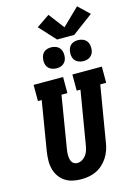

<svg xmlns="http://www.w3.org/2000/svg" viewBox="-170 -1284 969 1378"><g transform="rotate(-15 314.5 -595.5)"><path d="M256 8Q224 8 192.5 1Q161 -6 135.5 -23.5Q110 -41 93 -66.5Q76 -92 68.5 -122.5Q61 -153 62 -185.5Q63 -218 68 -251L128 -615H100V-735H319V-615H275L212 -231Q210 -219 208.5 -206Q207 -193 207.5 -180.5Q208 -168 210.5 -156Q213 -144 219 -133.5Q225 -123 236 -117.5Q247 -112 259 -112Q278 -112 295.5 -122.5Q313 -133 324.5 -149Q336 -165 341.5 -183.5Q347 -202 350 -220L416 -615H388V-735H607V-615H563L494 -201Q490 -173 480.5 -145.5Q471 -118 455 -93Q439 -68 416.5 -47.5Q394 -27 367.5 -14.5Q341 -2 312.5 3Q284 8 256 8ZM491 -807Q472 -807 455 -814Q438 -821 427.5 -834.5Q417 -848 414 -866.5Q411 -885 415 -904Q417 -917 423.5 -929Q430 -941 441 -949Q452 -957 465 -960Q478 -963 491 -963Q509 -963 526 -956Q543 -949 553.5 -935.5Q564 -922 567 -903.5Q570 -885 567 -866Q565 -853 558 -841Q551 -829 540 -821Q529 -813 516 -810Q503 -807 491 -807ZM291 -807Q272 -807 255 -814Q238 -821 227.5 -834.5Q217 -848 214 -866.5Q211 -885 215 -904Q217 -917 223.5 -929Q230 -941 241 -949Q252 -957 265 -960Q278 -963 291 -963Q309 -963 326 -956Q343 -949 353.5 -935.5Q364 -922 367 -903.5Q370 -885 367 -866Q365 -853 358 -841Q351 -829 340 -821Q329 -813 316 -810Q303 -807 291 -807ZM347 -1006 236 -1127 333 -1193 421 -1077 547 -1199 629 -1121 474 -1006Z"/></g></svg>

Font: Iosevka Etoile Heavy Oblique
Style: Regular
Weight: 900
Italic angle: -9°
Designer: Belleve Invis
Foundry: Belleve Invis
Version: Version 15.5.2; ttfautohint (v1.8.4)